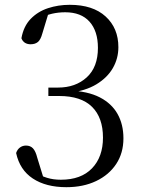

<svg xmlns="http://www.w3.org/2000/svg" viewBox="-20 -763 597 798"><path d="M256 15Q171 15 116.5 -21Q62 -57 47 -127Q52 -142 63 -150Q74 -158 88 -158Q106 -158 117 -146.5Q128 -135 135 -107L164 -13L124 -46Q150 -32 175.5 -24Q201 -16 233 -16Q317 -16 362.5 -63.5Q408 -111 408 -191Q408 -274 362.5 -319Q317 -364 226 -364H181V-399H221Q294 -399 340.5 -441.5Q387 -484 387 -564Q387 -634 352 -673Q317 -712 251 -712Q223 -712 196.5 -706Q170 -700 140 -684L183 -713L156 -624Q149 -598 137.5 -588.5Q126 -579 107 -579Q94 -579 84 -585Q74 -591 69 -604Q78 -654 107.5 -684.5Q137 -715 179.5 -729Q222 -743 270 -743Q366 -743 419 -694.5Q472 -646 472 -567Q472 -520 449 -480Q426 -440 380.5 -412.5Q335 -385 266 -377V-387Q345 -384 394.5 -358.5Q444 -333 468.5 -289.5Q493 -246 493 -188Q493 -127 463 -81.5Q433 -36 379.5 -10.5Q326 15 256 15Z"/></svg>

Font: Noto Serif SC
Style: Regular
Weight: 400
Designer: Ryoko NISHIZUKA 西塚涼子 (kana & ideographs); Frank Grießhammer (Latin, Greek & Cyrillic); Wenlong ZHANG 张文龙 (bopomofo); San
Foundry: Adobe
Version: Version 2.002-H1;hotconv 1.1.0;makeotfexe 2.6.0